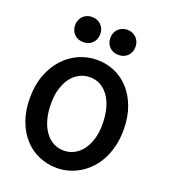

<svg xmlns="http://www.w3.org/2000/svg" viewBox="-172 -1093 1076 1226"><g transform="rotate(20 366.0 -480.0)"><path d="M676.3 -361.3Q676.3 -302.7 664.1 -252.2Q651.9 -201.7 630.4 -160.2Q608.9 -118.7 579.1 -86.7Q549.3 -54.7 513.7 -32.7Q478 -10.7 438 0.7Q397.9 12.2 356.4 12.2Q293.5 12.2 236.6 -11.7Q179.7 -35.6 137 -82Q94.2 -128.4 69.1 -196Q43.9 -263.7 43.9 -351.6Q43.9 -439.5 70.6 -508.8Q97.2 -578.1 141.8 -626.2Q186.5 -674.3 244.6 -699.7Q302.7 -725.1 366.2 -725.1Q428.7 -725.1 484.9 -701.2Q541 -677.2 583.5 -630.9Q626 -584.5 651.1 -516.8Q676.3 -449.2 676.3 -361.3ZM537.1 -349.1Q537.1 -408.7 524.2 -456.3Q511.2 -503.9 487.8 -537.1Q464.4 -570.3 432.1 -587.9Q399.9 -605.5 361.3 -605.5Q322.8 -605.5 290 -588.6Q257.3 -571.8 233.6 -540.3Q210 -508.8 196.5 -464.1Q183.1 -419.4 183.1 -363.8Q183.1 -304.7 196 -257.3Q209 -210 232.7 -176.5Q256.3 -143.1 289.1 -125.2Q321.8 -107.4 361.3 -107.4Q397.9 -107.4 429.9 -123.8Q461.9 -140.1 485.8 -171.4Q509.8 -202.6 523.4 -247.3Q537.1 -292 537.1 -349.1ZM156.2 -886.2Q156.2 -904.8 162.6 -920.4Q168.9 -936 180.4 -947.5Q191.9 -959 207.5 -965.3Q223.1 -971.7 241.7 -971.7Q260.3 -971.7 275.9 -965.3Q291.5 -959 303 -947.5Q314.5 -936 320.8 -920.4Q327.1 -904.8 327.1 -886.2Q327.1 -867.2 320.8 -851.6Q314.5 -835.9 303 -824.5Q291.5 -813 275.9 -806.9Q260.3 -800.8 241.7 -800.8Q223.1 -800.8 207.5 -806.9Q191.9 -813 180.4 -824.5Q168.9 -835.9 162.6 -851.6Q156.2 -867.2 156.2 -886.2ZM395.5 -886.2Q395.5 -904.8 401.9 -920.4Q408.2 -936 419.7 -947.5Q431.2 -959 446.8 -965.3Q462.4 -971.7 481 -971.7Q499.5 -971.7 515.1 -965.3Q530.8 -959 542.2 -947.5Q553.7 -936 560.1 -920.4Q566.4 -904.8 566.4 -886.2Q566.4 -867.2 560.1 -851.6Q553.7 -835.9 542.2 -824.5Q530.8 -813 515.1 -806.9Q499.5 -800.8 481 -800.8Q462.4 -800.8 446.8 -806.9Q431.2 -813 419.7 -824.5Q408.2 -835.9 401.9 -851.6Q395.5 -867.2 395.5 -886.2Z"/></g></svg>

Font: Andika New Basic
Style: Bold
Weight: 700
Designer: Victor Gaultney, Annie Olsen, Pablo Ugerman
Foundry: SIL International
Version: Version 5.500; ttfautohint (v1.8.3)